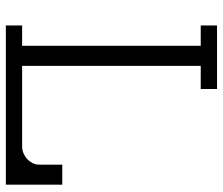

<svg xmlns="http://www.w3.org/2000/svg" viewBox="-74 -706 780 673"><g transform="rotate(90 316.5 -370.0)"><path d="M69.8 0V-57.1H141.1V-683.1H69.8V-740.2H292.5V-683.1H211.4V-57.1H495.6Q506.3 -57.1 517.6 -61.8Q528.8 -66.4 537.6 -74.5Q546.4 -82.5 552 -93.3Q557.6 -104 557.6 -115.7V-197.8H627.9V0Z"/></g></svg>

Font: Twentytwelve Slab Light
Style: TwentytwelveSlab
Weight: 300
Designer: Domenico Catapano
Version: Version 1.00 2012